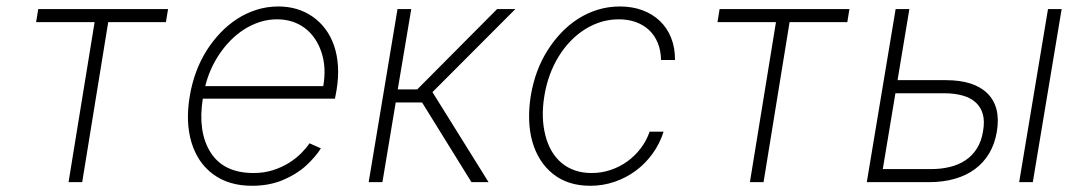

<svg xmlns="http://www.w3.org/2000/svg" viewBox="-20 -574 3411 605"><path d="M93.8 -504.3 100.5 -545.5H509.6L502.8 -504.3H321L239 0H196L278.1 -504.3Z M577.8 -270.2Q591.3 -351.9 631.7 -415.8Q650.6 -445.3 674.5 -470.5Q698.5 -495.7 726.9 -514.2Q755.3 -532.7 788.2 -543.1Q821 -553.6 857.2 -553.6Q918.7 -553.6 964.8 -521.7Q987.9 -505.7 1005.1 -482.8Q1022.4 -459.9 1032.5 -430.6Q1042.6 -401.3 1044.9 -365.9Q1047.2 -330.6 1040.5 -290.1L1035.5 -263.1H619Q602.6 -158.7 643.5 -93.8Q684.7 -28.8 779.1 -28.8Q812.1 -28.8 840.2 -37.8Q868.3 -46.9 890.4 -60.7Q912.6 -74.6 929 -91.1Q945.3 -107.6 955.3 -122.5L991.1 -106.5Q983 -93.4 971.2 -79.7Q959.5 -66.1 944.2 -51.8Q913.4 -24.1 870.7 -6.4Q828.1 11.4 773.8 11.4Q700.6 11.4 651.3 -25.2Q626.8 -43.3 609.7 -68.7Q592.7 -94.1 583.3 -125.4Q573.9 -156.6 572.4 -193.2Q571 -229.8 577.8 -270.2ZM626.8 -302.6H998.6Q1008.9 -361.9 992.9 -409.4Q985.1 -433.2 971.9 -452.4Q958.8 -471.6 941.1 -485.1Q923.3 -498.6 901.1 -505.9Q878.9 -513.1 853 -513.1Q824.6 -513.1 798.5 -504.6Q772.4 -496.1 749.3 -481.4Q726.2 -466.6 706.3 -446.4Q686.4 -426.1 670.8 -402.7Q655.2 -379.3 644 -353.7Q632.8 -328.1 626.8 -302.6Z M1141.7 0 1232.6 -545.5H1275.9L1233.3 -292.3H1294.7L1546.5 -545.5H1604L1342.7 -283.7L1519.5 0H1465.6L1310 -251.1H1226.9L1185 0Z M1652.3 -271Q1665.8 -353.3 1706 -416.2Q1725.1 -446.4 1749.3 -471.6Q1773.4 -496.8 1802.2 -515.1Q1831 -533.4 1864 -543.5Q1897 -553.6 1933.6 -553.6Q1971.9 -553.6 2003.9 -541.9Q2035.9 -530.2 2058.9 -508.3Q2082 -486.5 2094.6 -455.3Q2107.2 -424 2106.9 -384.9H2062.9Q2062.5 -414.8 2052.7 -438.6Q2043 -462.4 2025.6 -478.9Q2008.2 -495.4 1983.8 -504.3Q1959.5 -513.1 1929.7 -513.1Q1873.9 -513.1 1824.2 -482.2Q1799.7 -467 1778.6 -445.3Q1757.5 -423.7 1740.8 -396.7Q1724.1 -369.7 1712.5 -338.2Q1701 -306.8 1695.3 -271.7Q1689.6 -236.9 1690.5 -206Q1691.4 -175.1 1698.5 -147.4Q1705.6 -119.7 1718.4 -97.8Q1731.2 -76 1749.6 -60.5Q1768.1 -45.1 1791.9 -36.9Q1815.7 -28.8 1844.5 -28.8Q1875.4 -28.8 1903.9 -38.4Q1932.5 -47.9 1956.5 -65.2Q1980.5 -82.4 1998.8 -106.4Q2017 -130.3 2027 -159.1H2071Q2058.9 -121.1 2036.2 -89.7Q2013.5 -58.2 1983.1 -35.9Q1952.8 -13.5 1916.4 -1.1Q1880 11.4 1840.2 11.4Q1769.5 11.4 1723 -25.6Q1699.6 -44 1683.2 -69.6Q1666.9 -95.2 1657.8 -126.4Q1648.8 -157.7 1647.4 -194.1Q1646 -230.5 1652.3 -271Z M2240.8 -504.3 2247.5 -545.5H2656.6L2649.9 -504.3H2468L2386 0H2343L2425.1 -504.3Z M2802.2 -545.5H2845.5L2808.2 -321.4H2960.6Q3048.7 -321.4 3090.9 -280.2Q3134.2 -237.9 3121.1 -159.1Q3114.7 -120.7 3097.1 -91.1Q3079.5 -61.4 3052.2 -41.2Q3024.9 -21 2988.3 -10.5Q2951.7 0 2907 0H2711.3ZM2914.1 -41.2Q2945 -41.2 2972.5 -47.8Q3000 -54.3 3021.8 -68.7Q3043.7 -83.1 3058.2 -106Q3072.8 -128.9 3077.8 -161.6Q3083.1 -192.1 3076.9 -214.3Q3070.7 -236.5 3054.5 -251.2Q3038.4 -266 3012.8 -273.1Q2987.2 -280.2 2953.8 -280.2H2801.5L2761.7 -41.2ZM3191.4 0 3282.3 -545.5H3325.3L3234.4 0Z"/></svg>

Font: Inter P Extra Light
Style: Italic
Weight: 200
Italic angle: 9.39999°
Designer: Rasmus Andersson
Foundry: rsms
Version: Version 3.018;git-588b23468